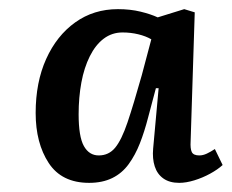

<svg xmlns="http://www.w3.org/2000/svg" viewBox="-20 -762 507 420"><path d="M397 -453Q396 -437 399.5 -429.5Q403 -422 416 -422Q424 -422 432.5 -426Q441 -430 450 -436L467 -401Q456 -391 439.5 -382Q423 -373 405 -367.5Q387 -362 372 -362Q351 -362 337.5 -371.5Q324 -381 318.5 -398Q313 -415 315 -437L327 -569H321L304 -505Q296 -474 286 -448.5Q276 -423 261.5 -403Q247 -383 225.5 -372.5Q204 -362 175 -362Q115 -362 86.5 -405.5Q58 -449 58 -515Q58 -582 81 -633Q104 -684 144.5 -713Q185 -742 238 -742Q265 -742 287.5 -736.5Q310 -731 325 -724L383 -742L406 -735ZM196 -422Q218 -422 232 -439Q246 -456 259 -494.5Q272 -533 290 -597L311 -676Q299 -683 282.5 -687Q266 -691 248 -691Q225 -691 207 -677.5Q189 -664 176.5 -639Q164 -614 158 -581.5Q152 -549 152 -512Q152 -463 163.5 -442.5Q175 -422 196 -422Z"/></svg>

Font: Literata 18pt SemiBold
Style: Italic
Weight: 600
Italic angle: -2°
Designer: Latin by Veronika Burian and Jose Scaglione. Greek by Irene Vlachou. Cyrillic by Vera Evstafieva
Foundry: TypeTogether
Version: Version 3.103;gftools[0.9.29]